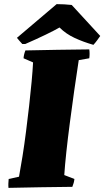

<svg xmlns="http://www.w3.org/2000/svg" viewBox="-20 -904 505 929"><path d="M21 5Q20 -6 20.5 -17Q21 -28 22 -38L72 -49Q80 -92 89 -148.5Q98 -205 106 -268Q114 -331 121 -392.5Q128 -454 133 -508.5Q138 -563 140 -602L94 -622Q95 -640 103 -660Q180 -662 257.5 -663Q335 -664 412 -665Q415 -644 412 -622L361 -613Q350 -543 339 -464.5Q328 -386 318 -310Q308 -234 301 -168.5Q294 -103 291 -57L340 -38Q339 -28 336.5 -19Q334 -10 330 0Q253 1 175.5 2Q98 3 21 5ZM432 -687Q383 -701 341 -720.5Q299 -740 268 -771Q246 -758 200.5 -736Q155 -714 102 -691H88Q81 -699 74 -706.5Q67 -714 62 -721L254 -884Q272 -884 290.5 -883Q309 -882 327 -880L465 -730Q458 -720 450 -709Q442 -698 432 -687Z"/></svg>

Font: Labrada Black
Style: Italic
Weight: 900
Italic angle: -7°
Designer: Mercedes Jáuregui
Foundry: Omnibus-Type Team
Version: Version 1.000; ttfautohint (v1.8.4.7-5d5b)